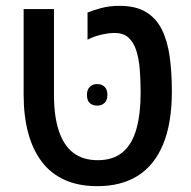

<svg xmlns="http://www.w3.org/2000/svg" viewBox="-20 -626 654 658"><path d="M314 12Q249 12 201.5 -9.5Q154 -31 123 -72Q92 -113 76.5 -171Q61 -229 61 -300V-595H165V-300Q165 -228 181.5 -178Q198 -128 231 -102.5Q264 -77 315 -77Q368 -77 400.5 -104.5Q433 -132 447.5 -184Q462 -236 462 -308Q462 -351 459 -388Q456 -425 447 -453Q438 -481 420.5 -497Q403 -513 373 -513Q352 -513 326.5 -507Q301 -501 280 -490V-583Q297 -590 325.5 -598Q354 -606 389 -606Q445 -606 480 -585Q515 -564 534.5 -525Q554 -486 561.5 -432Q569 -378 569 -313Q569 -204 539 -131.5Q509 -59 452 -23.5Q395 12 314 12ZM278 -301Q278 -319 288 -328.5Q298 -338 313 -338Q328 -338 338 -329Q348 -320 348 -301Q348 -282 338 -273Q328 -264 313 -264Q298 -264 288 -272.5Q278 -281 278 -301Z"/></svg>

Font: Noto Sans Hebrew SemiCondensed Medium
Style: Regular
Weight: 500
Width: 4
Designer: Monotype Design Team
Foundry: Monotype Imaging Inc.
Version: Version 2.003